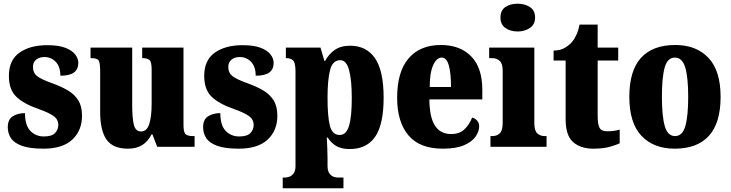

<svg xmlns="http://www.w3.org/2000/svg" viewBox="-20 -793 3948 1037"><path d="M215 10Q140 10 98 -5.5Q56 -21 39 -47Q22 -73 22 -106Q22 -148 49 -165Q76 -182 115 -182Q115 -116 144 -86Q173 -56 217 -56Q260 -56 277.5 -74.5Q295 -93 295 -118Q295 -148 269 -166.5Q243 -185 189 -204Q108 -232 68 -270.5Q28 -309 28 -383Q28 -468 85 -508.5Q142 -549 235 -549Q296 -549 332.5 -535Q369 -521 386 -499Q403 -477 403 -453Q403 -419 379.5 -401.5Q356 -384 306 -384Q306 -433 281 -459Q256 -485 220 -485Q193 -485 175.5 -471Q158 -457 158 -431Q158 -400 179.5 -382.5Q201 -365 263 -343Q310 -326 346 -305Q382 -284 402.5 -251.5Q423 -219 423 -168Q423 -88 370.5 -39Q318 10 215 10Z M671 10Q590 10 555.5 -39Q521 -88 521 -188V-407Q521 -450 514 -464.5Q507 -479 473 -479H469V-536H694V-226Q694 -155 703 -119Q712 -83 742 -83Q773 -83 786 -123Q799 -163 799 -232V-418Q799 -460 786.5 -469.5Q774 -479 751 -479H748V-536H971V-119Q971 -76 984 -67Q997 -58 1020 -58H1031V0H829L803 -68H799Q780 -30 749 -10Q718 10 671 10Z M1270 10Q1195 10 1153 -5.5Q1111 -21 1094 -47Q1077 -73 1077 -106Q1077 -148 1104 -165Q1131 -182 1170 -182Q1170 -116 1199 -86Q1228 -56 1272 -56Q1315 -56 1332.5 -74.5Q1350 -93 1350 -118Q1350 -148 1324 -166.5Q1298 -185 1244 -204Q1163 -232 1123 -270.5Q1083 -309 1083 -383Q1083 -468 1140 -508.5Q1197 -549 1290 -549Q1351 -549 1387.5 -535Q1424 -521 1441 -499Q1458 -477 1458 -453Q1458 -419 1434.5 -401.5Q1411 -384 1361 -384Q1361 -433 1336 -459Q1311 -485 1275 -485Q1248 -485 1230.5 -471Q1213 -457 1213 -431Q1213 -400 1234.5 -382.5Q1256 -365 1318 -343Q1365 -326 1401 -305Q1437 -284 1457.5 -251.5Q1478 -219 1478 -168Q1478 -88 1425.5 -39Q1373 10 1270 10Z M1507 224V166H1520Q1528 166 1541 162Q1554 158 1565 144.5Q1576 131 1576 104V-407Q1576 -454 1563 -466.5Q1550 -479 1528 -479H1524V-536H1711L1732 -464H1736Q1755 -500 1787.5 -523Q1820 -546 1871 -546Q1959 -546 2005.5 -478.5Q2052 -411 2052 -265Q2052 -120 2006 -54Q1960 12 1869 12Q1825 12 1797 -4Q1769 -20 1750 -50H1745Q1746 -26 1747.5 1.5Q1749 29 1749 60V102Q1749 130 1759.5 144Q1770 158 1783 162Q1796 166 1803 166H1835V224ZM1815 -64Q1850 -64 1865 -113Q1880 -162 1880 -263Q1880 -360 1865.5 -414Q1851 -468 1818 -468Q1776 -468 1762.5 -414Q1749 -360 1749 -265Q1749 -162 1762 -113Q1775 -64 1815 -64Z M2372 10Q2246 10 2185.5 -62.5Q2125 -135 2125 -265Q2125 -406 2187 -478Q2249 -550 2361 -550Q2465 -550 2525 -488.5Q2585 -427 2585 -308V-256H2299Q2300 -159 2329.5 -114Q2359 -69 2416 -69Q2462 -69 2488.5 -94.5Q2515 -120 2530 -158Q2546 -154 2557 -141.5Q2568 -129 2568 -111Q2568 -83 2548.5 -55Q2529 -27 2486 -8.5Q2443 10 2372 10ZM2416 -323Q2416 -398 2404 -440Q2392 -482 2366 -482Q2338 -482 2319.5 -441Q2301 -400 2301 -323Z M2776 -623Q2736 -623 2709.5 -642Q2683 -661 2683 -698Q2683 -737 2709.5 -755Q2736 -773 2776 -773Q2814 -773 2842 -755Q2870 -737 2870 -698Q2870 -661 2842 -642Q2814 -623 2776 -623ZM2629 0V-58H2639Q2664 -58 2679.5 -73Q2695 -88 2695 -131V-412Q2695 -450 2678.5 -464.5Q2662 -479 2639 -479H2622V-536H2866V-128Q2866 -87 2882 -72.5Q2898 -58 2922 -58H2932V0Z M3184 10Q3116 10 3075.5 -25.5Q3035 -61 3035 -149V-466H2970V-520Q3007 -520 3032 -535.5Q3057 -551 3070 -567Q3082 -581 3093 -604.5Q3104 -628 3110 -660H3208V-536H3319V-466H3208V-165Q3208 -122 3218 -103Q3228 -84 3259 -84Q3298 -84 3327 -93V-19Q3311 -11 3275 -0.5Q3239 10 3184 10Z M3624 10Q3510 10 3444.5 -59.5Q3379 -129 3379 -270Q3379 -411 3442 -480.5Q3505 -550 3627 -550Q3741 -550 3806.5 -480.5Q3872 -411 3872 -270Q3872 -129 3809 -59.5Q3746 10 3624 10ZM3626 -58Q3666 -58 3681.5 -112Q3697 -166 3697 -270Q3697 -375 3681 -428.5Q3665 -482 3625 -482Q3585 -482 3570 -428.5Q3555 -375 3555 -270Q3555 -166 3570.5 -112Q3586 -58 3626 -58Z"/></svg>

Font: Noto Serif Hebrew Condensed Black
Style: Regular
Weight: 900
Width: 3
Designer: Monotype Design Team
Foundry: Monotype Imaging Inc.
Version: Version 2.004; ttfautohint (v1.8.4.7-5d5b)